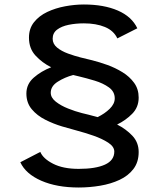

<svg xmlns="http://www.w3.org/2000/svg" viewBox="-20 -726 750 855"><path d="M597.5 -49Q597.5 -4 574.2 26.5Q551 57 512.2 75Q473.5 93 426 101Q378.5 109 330.5 109Q233 109 163.8 78.8Q94.5 48.5 70.5 -3.5L159.5 -49.5Q172 -19.5 216.5 3.2Q261 26 330.5 26Q406 26 447.5 7Q489 -12 489 -51Q489 -73 461.8 -90.8Q434.5 -108.5 396.2 -121.8Q358 -135 324 -144Q295 -151.5 256.5 -163Q218 -174.5 181.8 -192.8Q145.5 -211 121.5 -239.5Q97.5 -268 97.5 -309.5Q97.5 -351.5 130.2 -380.2Q163 -409 208 -426.5Q168.5 -446 138.8 -477.8Q109 -509.5 109 -558.5Q109 -599 131.5 -627.2Q154 -655.5 190.5 -672.8Q227 -690 270 -698Q313 -706 353.5 -706Q442.5 -706 504.8 -679Q567 -652 591.5 -600L502.5 -555Q486.5 -589.5 447.2 -605.8Q408 -622 353.5 -622Q317.5 -622 285.8 -615.5Q254 -609 234.2 -594Q214.5 -579 214.5 -553.5Q214.5 -530.5 234.2 -514.2Q254 -498 283 -487.5Q312 -477 339.5 -470Q359 -465.5 390.8 -457.5Q422.5 -449.5 458 -436.8Q493.5 -424 525.2 -404.5Q557 -385 577.2 -357.2Q597.5 -329.5 597.5 -291.5Q597.5 -248 568.2 -218.8Q539 -189.5 501.5 -171.5Q541 -151.5 569.2 -121.8Q597.5 -92 597.5 -49ZM344.5 -222.5Q357 -219.5 375.2 -215Q393.5 -210.5 414.5 -204.5Q446 -219.5 468.5 -241.5Q491 -263.5 491 -288Q491 -318 465 -336.8Q439 -355.5 401.8 -366.8Q364.5 -378 331 -386Q325.5 -387 319.2 -388.8Q313 -390.5 306 -392Q268.5 -382 237.2 -362.2Q206 -342.5 206 -313Q206 -291 228.5 -273.2Q251 -255.5 283 -242.8Q315 -230 344.5 -222.5Z"/></svg>

Font: League Mono Medium
Style: Regular
Weight: 500
Width: 6
Designer: Tyler Finck
Foundry: The League of Moveable Type / Tyler Finck
Version: Version 2.300;RELEASE